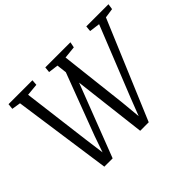

<svg xmlns="http://www.w3.org/2000/svg" viewBox="-148 -1010 1283 1283"><g transform="rotate(-45 493.0 -369.0)"><path d="M198.5 5 99.5 -693 37 -703 41 -743H267L264 -703L178 -695L238.5 -214L262.5 -34.5L245.5 -36L298 -187L463.5 -625L478 -516L277 5ZM537.5 5 454.5 -694 384.5 -703 388.5 -743H626L618 -703L531 -694L586 -214L603 -34.5L586 -36.5L648.5 -197.5L847 -693L772 -703L776 -743H985.5L979.5 -703L911.5 -693L618 5Z"/></g></svg>

Font: Merriweather Light 18pt Light
Style: Italic
Weight: 300
Italic angle: -7.8°
Version: Version 2.101